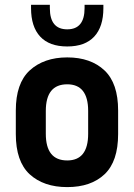

<svg xmlns="http://www.w3.org/2000/svg" viewBox="-20 -762 550 788"><path d="M101.6 -46.9Q44.9 -99.6 44.9 -211.9V-308.6Q44.9 -419.9 101.6 -472.7Q160.2 -526.4 255.9 -526.4Q352.5 -526.4 409.2 -472.7Q464.8 -419.9 464.8 -308.6V-211.9Q464.8 -99.6 409.2 -46.9Q353.5 5.9 255.9 5.9Q159.2 5.9 101.6 -46.9ZM341.8 -212.9V-306.6Q341.8 -416 255.9 -416Q168 -416 168 -306.6V-212.9Q168 -103.5 255.9 -103.5Q341.8 -103.5 341.8 -212.9ZM255.9 -571.3Q182.6 -571.3 145 -611.8Q107.4 -652.3 107.4 -728.5V-742.2H184.6V-728.5Q184.6 -641.6 255.9 -641.6Q327.1 -641.6 327.1 -728.5V-742.2H404.3V-728.5Q404.3 -652.3 366.7 -611.8Q329.1 -571.3 255.9 -571.3Z"/></svg>

Font: DINish
Style: Bold
Weight: 700
Designer: Bert Driehuis
Foundry: Playbeing
Version: Version 3.008; git-95204e4c-release